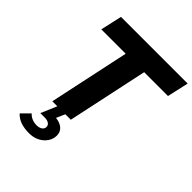

<svg xmlns="http://www.w3.org/2000/svg" viewBox="-259 -845 1242 1242"><g transform="rotate(45 362.0 -223.5)"><path d="M226 253Q181 253 148 241.5Q115 230 92 205L147 150Q177 182 224 182Q248 182 262.5 171.5Q277 161 277 144Q277 128 263 118.5Q249 109 226 109H185L232 0H186L304 -553H81L114 -700H724L691 -553H473L355 0H305L279 59Q320 64 342 84Q364 104 364 136Q364 168 345.5 195Q327 222 296 237.5Q265 253 226 253Z"/></g></svg>

Font: Red Hat Text VF
Style: Italic
Weight: 400
Italic angle: -12°
Designer: Pentagram, MCKL
Foundry: Pentagram, MCKL
Version: Version 1.023